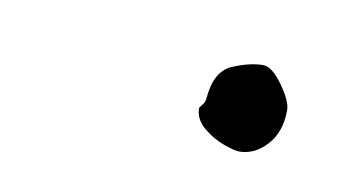

<svg xmlns="http://www.w3.org/2000/svg" viewBox="-28 -142 325 172"><g transform="rotate(10 134.5 -56.0)"><path d="M194 -16Q190 -16 180 -19.5Q170 -23 161 -30.5Q152 -38 152 -48Q152 -49 152.5 -49Q153 -49 153 -50Q157 -54 157 -58Q159 -83 174.5 -89.5Q190 -96 202 -96Q210 -96 220 -82Q230 -68 230 -60Q230 -40 219 -28Q208 -16 194 -16Z"/></g></svg>

Font: RU Serius
Style: Regular
Weight: 400
Designer: Robert E. Leuschke
Foundry: Robert E. Leuschke
Version: Version 1.011; ttfautohint (v1.8.3)